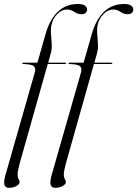

<svg xmlns="http://www.w3.org/2000/svg" viewBox="-42 -736 672 939"><path d="M67 -426.5Q67 -429.5 72 -429.5H141L180.5 -568.5Q201 -640.5 240.8 -678.5Q280.5 -716.5 339.5 -716.5Q362 -716.5 373 -708.8Q384 -701 384 -689.5Q384 -679.5 376.8 -673Q369.5 -666.5 357 -666.5Q337.5 -666.5 321 -678Q304.5 -689.5 285.5 -689.5Q260 -689.5 238 -667Q216 -644.5 209.5 -613.5Q205.5 -593.5 207.5 -569.5Q209.5 -545.5 211 -521.2Q212.5 -497 206.5 -475.5L193.5 -429.5H277Q281.5 -429.5 281.5 -427Q281.5 -423 273.5 -423H191.5L54 64Q44 101 44 117.5Q44 132 49 139.8Q54 147.5 54 155Q54 165 38.2 173.8Q22.5 182.5 1 182.5Q-32.5 182.5 -16.5 124L128.5 -383Q133.5 -402 124 -411.8Q114.5 -421.5 72.5 -423Q67 -423 67 -426.5ZM293 -426.5Q293 -429.5 298 -429.5H367L406.5 -568.5Q427 -640.5 466.8 -678.5Q506.5 -716.5 565.5 -716.5Q588 -716.5 599 -708.8Q610 -701 610 -689.5Q610 -679.5 602.8 -673Q595.5 -666.5 583 -666.5Q563.5 -666.5 547 -678Q530.5 -689.5 511.5 -689.5Q486 -689.5 464 -667Q442 -644.5 435.5 -613.5Q431.5 -593.5 433.5 -569.5Q435.5 -545.5 437 -521.2Q438.5 -497 432.5 -475.5L419.5 -429.5H503Q507.5 -429.5 507.5 -427Q507.5 -423 499.5 -423H417.5L280 64Q270 101 270 117.5Q270 132 275 139.8Q280 147.5 280 155Q280 165 264.2 173.8Q248.5 182.5 227 182.5Q193.5 182.5 209.5 124L354.5 -383Q359.5 -402 350 -411.8Q340.5 -421.5 298.5 -423Q293 -423 293 -426.5Z"/></svg>

Font: Fraunces 144pt S000 Light
Style: Italic
Weight: 300
Italic angle: -16°
Version: Version 1.000; ttfautohint (v1.8.3)